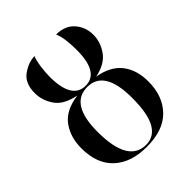

<svg xmlns="http://www.w3.org/2000/svg" viewBox="-204 -848 981 981"><g transform="rotate(-45 287.0 -357.0)"><path d="M287 10Q407 10 468 -53Q529 -116 529 -221Q529 -305 487 -358.5Q445 -412 358 -427Q434 -443 466.5 -489.5Q499 -536 499 -589Q499 -644 464 -684Q429 -724 365 -724Q384 -681 384 -594Q384 -432 287 -432Q189 -432 189 -595Q189 -626 194.5 -665Q200 -704 209 -724Q166 -724 121 -692.5Q76 -661 76 -589Q76 -536 108 -489.5Q140 -443 221 -427Q127 -414 86 -358Q45 -302 45 -222Q45 -109 109.5 -49.5Q174 10 287 10ZM292 0Q163 0 163 -222Q163 -422 288 -422Q411 -422 411 -221Q411 -106 380.5 -53Q350 0 292 0Z"/></g></svg>

Font: Noto Serif Display Condensed Semi
Style: Regular
Weight: 600
Width: 3
Designer: Monotype Design Team
Foundry: Monotype Imaging Inc.
Version: Version 1.900